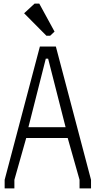

<svg xmlns="http://www.w3.org/2000/svg" viewBox="-20 -1049 540 1069"><path d="M198.7 -1028.8H172.4L114.3 -975.1L238.3 -850.1H259.3L283.7 -873ZM486.8 -47.9V0H422.9V-47.9L356.9 -280.8H126L60.1 -47.9V0H5.9V-47.9L202.1 -790H291ZM345.2 -340.8 248 -722.2H234.9L138.2 -340.8Z"/></svg>

Font: Steps Mono
Style: Regular
Weight: 400
Width: 3
Version: Version 1.000;PS 001.000;hotconv 1.0.70;makeotf.lib2.5.58329